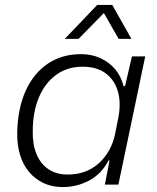

<svg xmlns="http://www.w3.org/2000/svg" viewBox="-20 -750 636 780"><path d="M235 10Q192 10 157.5 -6Q123 -22 98.5 -51Q74 -80 61.5 -120.5Q49 -161 50 -212Q52 -310 84.5 -381.5Q117 -453 174.5 -491.5Q232 -530 309 -530Q353 -530 388.5 -513.5Q424 -497 448 -468.5Q472 -440 482 -400H488L516 -521H570L461 0H406L425 -98H421Q392 -43 342 -16.5Q292 10 235 10ZM254 -41Q306 -41 345 -61.5Q384 -82 411 -120Q438 -158 448 -208L459 -263Q473 -328 459.5 -376.5Q446 -425 409.5 -452Q373 -479 316 -479Q253 -479 207.5 -445.5Q162 -412 137.5 -353Q113 -294 113 -216Q112 -163 128.5 -123.5Q145 -84 177 -62.5Q209 -41 254 -41ZM243 -592 375 -730H436L514 -592H462L402 -697L299 -592Z"/></svg>

Font: Mona Sans ExtraLight Light
Style: Italic
Weight: 300
Italic angle: -11.6951°
Version: Version 2.000